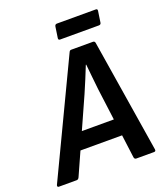

<svg xmlns="http://www.w3.org/2000/svg" viewBox="-175 -910 872 1010"><g transform="rotate(-20 261.5 -405.0)"><path d="M-21.1 0Q-25.8 0 -27.5 -3.2Q-29.1 -6.4 -27.8 -11.1L273.5 -643.9Q277.8 -655 286 -655H408.3Q418.4 -655 420.1 -643.9L521.3 -11.8Q523.1 0 511.6 0H412.6Q402.8 0 400.8 -11.1L348.7 -411.9Q345.1 -446.3 341.2 -482.3Q337.2 -518.4 334 -554.1H331.7Q317.7 -518.4 302.8 -482.8Q287.8 -447.2 272.5 -411.5L93.2 -11.1Q88.2 0 78.7 0ZM132.8 -140.2 167.6 -233.6H393.4L400.6 -140.2ZM250.2 -725.3Q239.7 -725.3 241 -736.1L250.2 -798.1Q252.2 -809.9 262.9 -809.9H480.6Q491.1 -809.9 489.1 -798.1L479.9 -736.1Q478.5 -725.3 466.8 -725.3Z"/></g></svg>

Font: Sofia Sans Semi Condensed
Style: Italic
Weight: 400
Italic angle: -9°
Designer: Botio Nikoltchev, Ani Petrova
Foundry: lettersoup
Version: Version 4.101